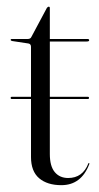

<svg xmlns="http://www.w3.org/2000/svg" viewBox="-20 -544 298 576"><path d="M12 -250.5Q12 -253.5 15 -253.5H73V-403.5Q73 -412 65.5 -413.5L16 -421Q12 -422 12 -424.5Q12 -427 14.5 -427H62.5Q71.5 -427 74 -433L120.5 -520Q123.5 -524 126 -524Q129.5 -524 129.5 -520V-427H243Q247.5 -427 247.5 -423Q247.5 -419.5 240 -419.5H129.5V-253.5H244Q247 -253.5 247 -250.5Q247 -247 244 -247H129.5V-82Q129.5 -45.5 144.2 -27.8Q159 -10 184.5 -10Q228 -10 245 -53.5Q246 -55.5 247.2 -55Q248.5 -54.5 248 -52Q224 11.5 164 11.5Q122 11.5 97.5 -9.2Q73 -30 73 -73V-247H15Q12 -247 12 -250.5Z"/></svg>

Font: Fraunces 144pt Light
Style: Regular
Weight: 300
Version: Version 1.000;[b76b70a41]